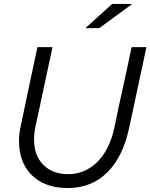

<svg xmlns="http://www.w3.org/2000/svg" viewBox="-20 -938 759 969"><path d="M75 0ZM631 -289Q599 -143 519.5 -66Q440 11 322 11Q220 11 157 -39.5Q94 -90 80 -176Q75 -205 76 -236.5Q77 -268 85 -303Q106 -403 126.5 -501.5Q147 -600 169 -700H245Q223 -599 202 -499.5Q181 -400 159 -299Q153 -272 152 -248Q151 -224 154 -202Q162 -137 207.5 -98Q253 -59 325 -59Q366 -59 403 -74.5Q440 -90 470.5 -120Q501 -150 523 -193.5Q545 -237 557 -293Q578 -396 600.5 -496.5Q623 -597 644 -700H719Q697 -597 675 -494.5Q653 -392 631 -289ZM546 -918H647L481 -796H411Z"/></svg>

Font: Rosa Sans Light
Style: Italic
Weight: 300
Italic angle: -12°
Designer: Pentagram / MCKL
Foundry: Pentagram / MCKL
Version: Version 1.005;September 16, 2019;FontCreator 11.5.0.2425 64-